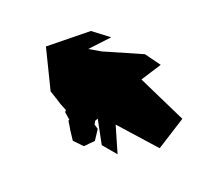

<svg xmlns="http://www.w3.org/2000/svg" viewBox="-102 -874 954 861"><g transform="rotate(30 375.5 -443.0)"><path d="M215 -310 175 -322 249 -298 251 -288 284 -268 283 -262 307 -235V-234L345 -194L400 -198L431 -243L415 -296L393 -306L387 -322L392 -336L467 -242H549L475 -353L699 -360L721 -525L474 -586L516 -686L431 -692L257 -606L199 -585L262 -682L169 -661L29 -500L148 -336Z"/></g></svg>

Font: CiSf CamouflageKit II
Style: Regular
Weight: 400
Version: Version 1